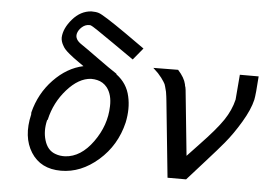

<svg xmlns="http://www.w3.org/2000/svg" viewBox="-50 -760 1164 834"><g transform="rotate(5 532.0 -342.5)"><path d="M94 -224V-233Q115 -317 173 -377.5Q231 -438 302 -453Q295 -458 280 -468.5Q265 -479 257 -485Q249 -491 238 -500Q227 -509 219.5 -517Q212 -525 208 -533Q197 -551 197 -569Q199 -609 234 -649.5Q269 -690 316 -693Q336 -693 348 -689Q368 -683 470 -612L555 -552L513 -501H512L420 -565Q327 -630 319 -632Q317 -633 311 -633Q294 -633 279.5 -620Q265 -607 261 -591Q255 -566 286 -546Q307 -532 361.5 -492.5Q416 -453 447 -433Q447 -431 448 -430Q495 -395 507 -339Q519 -287 506 -225Q482 -124 406.5 -58Q331 8 244 8Q155 8 113 -58.5Q71 -125 94 -224ZM168 -209Q168 -208 167 -207Q166 -206 165 -205Q154 -158 166 -118Q179 -74 215 -62Q234 -55 257 -56Q325 -60 377.5 -133Q430 -206 432 -289Q434 -340 410 -371Q393 -392 367 -398Q355 -401 340 -401Q286 -398 235.5 -341Q185 -284 168 -209Z M605 -472Q623 -472 659 -472.5Q695 -473 713 -473Q742 -441 748 -413Q749 -404 751 -401L753 -389Q755 -374 782 -104Q784 -106 789.5 -112Q795 -118 807.5 -131Q820 -144 832 -157Q902 -230 932 -274.5Q962 -319 973 -366Q974 -373 982 -475H1064Q1059 -396 1054 -372Q1044 -329 1011 -273.5Q978 -218 943 -176Q921 -149 858 -79Q795 -9 789 -2H708L674 -335Q674 -338 672 -352.5Q670 -367 669 -373L663 -396Q661 -406 654 -416L643 -432Q642 -434 627 -451Z"/></g></svg>

Font: Coval
Style: Light Italic
Weight: 300
Foundry: Context Ltd
Version: Version 001.000